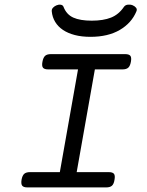

<svg xmlns="http://www.w3.org/2000/svg" viewBox="-20 -815 640 835"><path d="M319.3 -513.2H189.5Q172.9 -513.2 167 -520.5Q161.1 -527.8 164.6 -546.4Q168 -564.9 176.3 -572.3Q184.6 -579.6 201.2 -579.6H524.4Q541 -579.6 546.9 -572.3Q552.7 -564.9 549.3 -546.4Q545.9 -527.8 537.6 -520.5Q529.3 -513.2 512.7 -513.2H392.6L313.5 -66.4H453.1Q469.7 -66.4 475.6 -59.1Q481.4 -51.8 478 -33.2Q475.1 -14.6 466.8 -7.3Q458.5 0 441.9 0H99.1Q82.5 0 76.7 -7.3Q70.8 -14.6 73.7 -33.2Q77.1 -51.8 85.4 -59.1Q93.8 -66.4 110.4 -66.4H240.2ZM378.9 -725.1Q429.2 -725.1 462.9 -738.5Q496.6 -752 519 -785.2Q524.9 -793.5 536.1 -794.7Q547.4 -795.9 557.1 -792Q566.4 -788.1 571.8 -781.2Q577.1 -774.4 573.2 -765.6Q552.2 -714.8 501 -684.8Q449.7 -654.8 373.5 -654.8Q335.4 -654.8 305.4 -662.6Q275.4 -670.4 253.9 -684.8Q232.4 -699.2 220 -719.7Q207.5 -740.2 205.1 -765.6Q204.1 -774.9 210.7 -781.7Q217.3 -788.6 226.1 -792Q235.4 -795.9 244.4 -794.4Q253.4 -793 256.3 -785.2Q269 -752 298.8 -738.5Q328.6 -725.1 378.9 -725.1Z"/></svg>

Font: Courier Prime
Style: Italic
Weight: 400
Monospace: yes
Designer: Alan Dague-Greene
Foundry: Quote-Unquote Apps
Version: Version 1.202